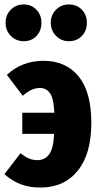

<svg xmlns="http://www.w3.org/2000/svg" viewBox="-22 -824 450 862"><path d="M388 -272Q388 -133 327 -57.5Q266 18 159 18Q109 18 70.5 3Q32 -12 -2 -42L70 -136Q92 -119 109 -112Q126 -105 146 -105Q179 -105 198.5 -131Q218 -157 221 -223H78V-318H222Q219 -382 202.5 -405.5Q186 -429 157 -429Q119 -429 80 -394L9 -488Q77 -551 173 -551Q274 -551 331 -481Q388 -411 388 -272ZM164 -722Q164 -686 142 -662.5Q120 -639 84 -639Q50 -639 26.5 -663Q3 -687 3 -722Q3 -757 26.5 -780.5Q50 -804 84 -804Q119 -804 141.5 -780.5Q164 -757 164 -722ZM368 -722Q368 -686 345.5 -662.5Q323 -639 287 -639Q253 -639 229.5 -663Q206 -687 206 -722Q206 -757 229.5 -780.5Q253 -804 287 -804Q323 -804 345.5 -780.5Q368 -757 368 -722Z"/></svg>

Font: Fira Sans Compressed ExtraBold
Style: Regular
Weight: 800
Width: 1
Designer: bBox Type GmbH & Carrois Corporate GbR & Edenspiekermann AG
Foundry: bBox Type GmbH & Carrois Corporate GbR & Edenspiekermann AG
Version: Version 4.301